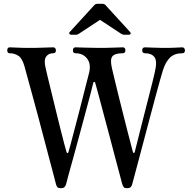

<svg xmlns="http://www.w3.org/2000/svg" viewBox="-20 -974 1007 1006"><path d="M298 12Q286 12 281 7Q276 2 273 -10Q271 -19 262 -53Q253 -87 239.5 -137.5Q226 -188 210.5 -247.5Q195 -307 179 -367Q163 -427 148.5 -479.5Q134 -532 123.5 -570.5Q113 -609 109 -624Q97 -668 76.5 -681.5Q56 -695 31 -695Q18 -695 18 -710Q18 -726 31 -726Q42 -726 68 -724.5Q94 -723 132 -723Q176 -723 212 -724.5Q248 -726 258 -726Q266 -726 269.5 -721Q273 -716 273 -710Q273 -695 258 -695Q234 -695 221.5 -677Q209 -659 219 -618Q222 -604 230.5 -568.5Q239 -533 250.5 -486.5Q262 -440 274 -390Q286 -340 297.5 -295Q309 -250 317 -219Q325 -188 328 -179Q330 -172 334 -172Q338 -172 339 -178Q342 -187 349.5 -216Q357 -245 368 -286.5Q379 -328 391 -374Q403 -420 414 -464Q425 -508 434 -542.5Q443 -577 447 -593Q458 -640 436 -667.5Q414 -695 376 -695Q362 -695 362 -710Q362 -726 376 -726Q386 -726 422.5 -724.5Q459 -723 497 -723Q541 -723 578.5 -724.5Q616 -726 623 -726Q637 -726 637 -710Q637 -695 623 -695Q582 -695 569 -679Q556 -663 566 -619Q569 -606 577.5 -570Q586 -534 598 -485.5Q610 -437 623 -385.5Q636 -334 647.5 -288.5Q659 -243 667 -213.5Q675 -184 676 -179Q677 -173 681 -172.5Q685 -172 686 -178Q689 -189 696.5 -219Q704 -249 714.5 -291Q725 -333 737 -379.5Q749 -426 760 -469.5Q771 -513 779.5 -546.5Q788 -580 791 -595Q805 -654 789.5 -674.5Q774 -695 740 -695Q725 -695 725 -710Q725 -726 740 -726Q750 -726 777.5 -724.5Q805 -723 833 -723Q884 -723 904.5 -724.5Q925 -726 935 -726Q942 -726 945.5 -721Q949 -716 949 -710Q949 -695 935 -695Q894 -695 870.5 -672Q847 -649 833 -604Q829 -592 819 -556Q809 -520 795 -468.5Q781 -417 765.5 -358Q750 -299 734.5 -241Q719 -183 706 -133.5Q693 -84 684 -51Q675 -18 673 -10Q671 0 665 6Q659 12 645 12Q633 12 628.5 7Q624 2 620 -11Q618 -20 608 -56.5Q598 -93 584 -146.5Q570 -200 554 -260.5Q538 -321 522.5 -378.5Q507 -436 495.5 -480Q484 -524 478 -543Q477 -545 474 -545Q471 -545 469 -541Q466 -527 455 -485Q444 -443 428.5 -386Q413 -329 396.5 -267Q380 -205 364.5 -149.5Q349 -94 338.5 -55.5Q328 -17 326 -8Q323 1 317.5 6.5Q312 12 298 12ZM353 -792Q346 -792 343.5 -797Q341 -802 346 -807L475 -948Q481 -954 490 -954H517Q526 -954 532 -948L661 -807Q666 -802 664.5 -797Q663 -792 655 -792H629Q625 -792 622 -793.5Q619 -795 615 -797L504 -870L393 -797Q389 -795 386.5 -793.5Q384 -792 379 -792Z"/></svg>

Font: Zen Old Mincho SemiBold
Style: Regular
Weight: 600
Version: Version 1.500